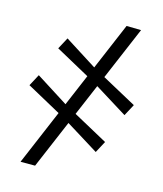

<svg xmlns="http://www.w3.org/2000/svg" viewBox="-130 -847 923 1090"><g transform="rotate(15 332.0 -302.0)"><path d="M95 148 477 -752.5 562.5 -751 180.5 148ZM493 -16 290.5 -141.5 240 -170.5 31.5 -285 68 -353.5 265 -228.5 312 -203.5 529.5 -84.5ZM596.5 -260.5 394 -386 343.5 -415 135 -529.5 171.5 -597.5 368.5 -472.5 415.5 -447.5 633 -329Z"/></g></svg>

Font: Merriweather 24pt SemiCondensed
Style: Regular
Weight: 400
Width: 4
Designer: Eben Sorkin
Foundry: Eben Sorkin
Version: Version 2.100